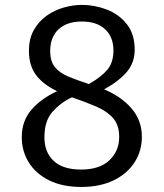

<svg xmlns="http://www.w3.org/2000/svg" viewBox="-20 -737 655 769"><path d="M519.5 -537.9Q519.5 -486.2 487.7 -448.7Q455.9 -411.3 396.9 -379Q466.2 -350.3 507.2 -302.3Q548.2 -254.4 548.2 -189.2Q548.2 -131.8 518.5 -86.2Q488.7 -40.5 434.4 -14.4Q380 11.8 305.6 11.8Q230.3 11.8 176.9 -14.6Q123.6 -41 95.4 -86.2Q67.2 -131.3 67.2 -187.7Q67.2 -252.8 105.9 -297.4Q144.6 -342.1 208.7 -371.8Q152.8 -398.5 124.4 -436.4Q95.9 -474.4 95.9 -533.3Q95.9 -582.1 115.6 -616.9Q135.4 -651.8 166.9 -674.1Q198.5 -696.4 235.6 -706.9Q272.8 -717.4 307.7 -717.4Q359 -717.4 407.7 -698.7Q456.4 -680 487.9 -640.3Q519.5 -600.5 519.5 -537.9ZM181 -532.3Q181 -491.8 199.7 -468.5Q218.5 -445.1 253.3 -430.5Q288.2 -415.9 335.9 -400.5Q385.1 -428.2 409.7 -457.4Q434.4 -486.7 434.4 -534.9Q434.4 -588.2 401.3 -619.5Q368.2 -650.8 307.7 -650.8Q247.7 -650.8 214.4 -619.5Q181 -588.2 181 -532.3ZM457.4 -188.2Q457.4 -235.9 433.3 -263.6Q409.2 -291.3 366.7 -309.7Q324.1 -328.2 268.2 -347.2Q224.6 -327.2 191.3 -290.5Q157.9 -253.8 157.9 -187.2Q157.9 -127.2 194.9 -92.6Q231.8 -57.9 305.1 -57.9Q379 -57.9 418.2 -95.1Q457.4 -132.3 457.4 -188.2Z"/></svg>

Font: FiraCode Nerd Font
Style: Regular
Weight: 400
Designer: Carrois Corporate, Edenspiekermann AG, Nikita Prokopov
Foundry: Carrois Corporate, Edenspiekermann AG, Nikita Prokopov
Version: Version 6.002;Nerd Fonts 2.1.0